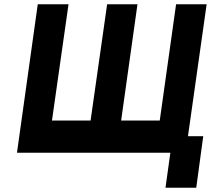

<svg xmlns="http://www.w3.org/2000/svg" viewBox="-20 -720 994 905"><path d="M158 -700 60 0H783L760 165H905L938 -78H866L954 -700H810L733 -152H551L628 -700H485L407 -152H225L303 -700Z"/></svg>

Font: Unageo
Style: ExtraBold-Italic
Weight: 800
Designer: Richard Sepsi
Foundry: Richard Sepsi
Version: Version 2.000